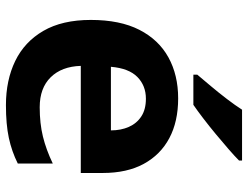

<svg xmlns="http://www.w3.org/2000/svg" viewBox="-112 -694 816 631"><g transform="rotate(90 295.5 -378.0)"><path d="M303 -556Q379 -556 433.5 -527Q488 -498 518 -443Q548 -388 548 -308V-236H196Q198 -173 233.5 -137Q269 -101 332 -101Q385 -101 428 -111.5Q471 -122 517 -144V-29Q477 -9 432.5 0.5Q388 10 325 10Q243 10 180 -20.5Q117 -51 81 -113Q45 -175 45 -269Q45 -365 77.5 -428.5Q110 -492 168 -524Q226 -556 303 -556ZM304 -450Q261 -450 232.5 -422Q204 -394 199 -335H408Q408 -368 396.5 -394Q385 -420 362 -435Q339 -450 304 -450ZM507 -756Q493 -742 470 -722Q447 -702 420.5 -680Q394 -658 368.5 -638.5Q343 -619 324 -606H225V-619Q241 -638 262.5 -663.5Q284 -689 305 -716.5Q326 -744 340 -766H507Z"/></g></svg>

Font: Noto Sans Myanmar
Style: Regular
Weight: 400
Designer: Monotype Design Team
Foundry: Monotype Imaging Inc.
Version: Version 2.107